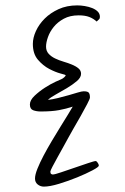

<svg xmlns="http://www.w3.org/2000/svg" viewBox="-20 -632 463 713"><path d="M91 -244Q91 -260 108.5 -276.5Q126 -293 147 -306.5Q168 -320 186.5 -328.5Q205 -337 208 -338Q213 -340 218.5 -345Q224 -350 224 -353Q224 -354 205 -359Q186 -364 163 -376Q140 -388 121 -410Q102 -432 102 -469Q102 -492 113.5 -517Q125 -542 146 -563Q167 -584 197.5 -598Q228 -612 267 -612Q280 -612 295 -609.5Q310 -607 322.5 -602Q335 -597 343 -589Q351 -581 351 -569Q351 -563 347.5 -560Q344 -557 339 -552Q327 -563 311.5 -569Q296 -575 272 -575Q240 -575 217 -562.5Q194 -550 179.5 -532Q165 -514 158 -494Q151 -474 151 -459Q151 -443 160.5 -432.5Q170 -422 184.5 -415Q199 -408 216 -403Q233 -398 247.5 -392Q262 -386 271.5 -378Q281 -370 281 -358Q281 -344 265 -330.5Q249 -317 228 -304.5Q207 -292 187 -281Q167 -270 158 -261Q175 -263 195.5 -268Q216 -273 235 -278.5Q254 -284 269 -288.5Q284 -293 291 -293Q305 -293 309.5 -288Q314 -283 314 -270Q314 -265 303.5 -245Q293 -225 279.5 -201Q266 -177 252.5 -154Q239 -131 234 -121Q228 -110 217 -90Q206 -70 194.5 -49.5Q183 -29 175 -13.5Q167 2 167 5Q167 12 170 14Q173 16 176 16Q183 16 206.5 8Q230 0 256.5 -9Q283 -18 306.5 -26Q330 -34 336 -34Q338 -34 342.5 -28Q347 -22 347 -17Q347 -12 323.5 0.5Q300 13 267 26.5Q234 40 199.5 50.5Q165 61 143 61Q130 61 120 53Q110 45 110 31Q110 17 119 -5.5Q128 -28 142 -54.5Q156 -81 173 -109.5Q190 -138 205.5 -163Q221 -188 233 -207.5Q245 -227 250 -236Q226 -228 199 -223Q172 -218 131 -218Q116 -218 103.5 -222.5Q91 -227 91 -244Z"/></svg>

Font: Reenie Beanie
Style: Regular
Weight: 500
Designer: James Grieshaber
Foundry: James Grieshaber
Version: Version 1.000